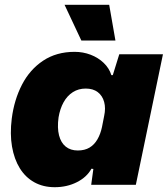

<svg xmlns="http://www.w3.org/2000/svg" viewBox="-20 -770 699 800"><path d="M208 10Q160 10 123 -10.5Q86 -31 62.5 -69Q39 -107 30 -159.5Q21 -212 29 -276Q39 -354 71.5 -417Q104 -480 159.5 -517Q215 -554 291 -554Q326 -554 357.5 -542Q389 -530 412 -508Q435 -486 444 -457H450L477 -544H659L546 0H360L369 -66L361 -67Q342 -32 300.5 -11Q259 10 208 10ZM304 -143Q333 -143 353 -155Q373 -167 386 -189.5Q399 -212 405 -241L414 -287Q421 -319 414 -345Q407 -371 387.5 -386Q368 -401 337 -401Q307 -401 283.5 -386Q260 -371 245 -344Q230 -317 224 -281Q218 -237 226 -206Q234 -175 254 -159Q274 -143 304 -143ZM319 -601 249 -750H435L461 -601Z"/></svg>

Font: Mona Sans ExtraLight Black
Style: Italic
Weight: 900
Italic angle: -11.6951°
Version: Version 2.000